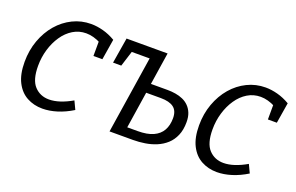

<svg xmlns="http://www.w3.org/2000/svg" viewBox="-73 -808 1679 1089"><g transform="rotate(20 767.0 -264.0)"><path d="M227.4 9Q175.3 9 133.5 -13.7Q91.6 -36.3 67.1 -84.2Q42.6 -132 42.6 -206.4Q42.6 -276.4 64.6 -336.7Q86.6 -397.1 125.1 -441.9Q163.6 -486.7 215 -511.9Q266.3 -537.1 325 -537.1Q360 -537.1 397.7 -527.1Q435.4 -517.1 472.4 -495.4L452.1 -370.9H398.2L398.5 -464.9L407.2 -453.2Q360.3 -477.8 317 -477.8Q273.7 -477.8 237.9 -456Q202.1 -434.2 176.3 -396.2Q150.5 -358.3 136.4 -310.6Q122.2 -263 122.2 -210.7Q122.2 -126.8 156.7 -89.7Q191.2 -52.6 244.8 -52.6Q275.7 -52.6 311.1 -64.2Q346.4 -75.9 383 -97.2L406.4 -47.7Q361.1 -19.7 315.1 -5.3Q269 9 227.4 9Z M630.3 0 704.6 -480.2 721.6 -466.8H579.5L599.9 -483.8L565.2 -373.5H515.6L541 -528H788.6L756.3 -317.1L747.6 -333.5H860.2Q884.2 -333.5 907.8 -329.6Q931.5 -325.8 952.4 -316.6Q973.2 -307.5 988.9 -291.6Q1004.6 -275.8 1013.8 -253.1Q1023 -230.4 1023 -198.4Q1023 -152 1008.4 -118Q993.9 -84 968.7 -61.1Q943.5 -38.3 911.3 -24.8Q879.1 -11.3 843.3 -5.7Q807.5 0 772.2 0ZM714.7 -42.8 703.3 -56.2H779.2Q836.8 -56.2 872.7 -72.5Q908.7 -88.9 926 -119.5Q943.3 -150.1 943.3 -193Q943.3 -237.7 917 -257.5Q890.7 -277.2 839.4 -277.2H736.9L752.6 -289.9Z M1280.4 9Q1228.3 9 1186.5 -13.7Q1144.6 -36.3 1120.1 -84.2Q1095.6 -132 1095.6 -206.4Q1095.6 -276.4 1117.6 -336.7Q1139.6 -397.1 1178.1 -441.9Q1216.6 -486.7 1268 -511.9Q1319.3 -537.1 1378 -537.1Q1413 -537.1 1450.7 -527.1Q1488.4 -517.1 1525.4 -495.4L1505.1 -370.9H1451.2L1451.5 -464.9L1460.2 -453.2Q1413.3 -477.8 1370 -477.8Q1326.7 -477.8 1290.9 -456Q1255.1 -434.2 1229.3 -396.2Q1203.5 -358.3 1189.4 -310.6Q1175.2 -263 1175.2 -210.7Q1175.2 -126.8 1209.7 -89.7Q1244.2 -52.6 1297.8 -52.6Q1328.7 -52.6 1364.1 -64.2Q1399.4 -75.9 1436 -97.2L1459.4 -47.7Q1414.1 -19.7 1368.1 -5.3Q1322 9 1280.4 9Z"/></g></svg>

Font: Bitter Thin
Style: Italic
Weight: 100
Italic angle: -9°
Designer: Sol Matas, and Bitter project Authors
Foundry: Sol Matas
Version: Version 2.002